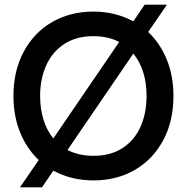

<svg xmlns="http://www.w3.org/2000/svg" viewBox="-20 -764 806 828"><path d="M728 -350Q728 -241 683.5 -158.5Q639 -76 561 -31Q483 14 383 14Q288 14 210 -28L161 44H66L147 -74Q95 -123 66.5 -193.5Q38 -264 38 -350Q38 -459 82.5 -541.5Q127 -624 205 -669Q283 -714 383 -714Q477 -714 555 -672L604 -744H700L619 -626Q671 -577 699.5 -506.5Q728 -436 728 -350ZM210 -167 494 -583Q446 -608 383 -608Q309 -608 257.5 -574.5Q206 -541 179.5 -482.5Q153 -424 153 -350Q153 -295 167.5 -248Q182 -201 210 -167ZM612 -350Q612 -463 555 -533L271 -117Q321 -92 383 -92Q457 -92 508.5 -125.5Q560 -159 586 -217.5Q612 -276 612 -350Z"/></svg>

Font: Cabin Medium
Style: Regular
Weight: 500
Designer: Pablo Impallari
Foundry: Pablo Impallari. http://www.impallari.com Igino Marini. http://www.ikern.com
Version: Version 2.200